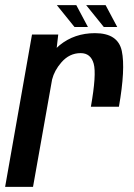

<svg xmlns="http://www.w3.org/2000/svg" viewBox="-39 -730 524 750"><path d="M316 -313Q338.5 -440 327 -481.2Q315.5 -522.5 276 -522.5Q232 -522.5 200.5 -486Q173.5 -455 164.5 -419.5L90 0H-19L86 -595H188.5L182.5 -543Q188 -548.5 194 -553.5Q252 -600.5 332 -600.5Q422 -600.5 436.8 -530.8Q451.5 -461 425.5 -313ZM366.5 -624.5 297.5 -710H373.5L419 -624.5ZM252 -624.5 183 -710H259L304.5 -624.5Z"/></svg>

Font: Anybody Medium
Style: Italic
Weight: 500
Italic angle: -10°
Designer: Tyler Finck
Foundry: Etcetera Type Company
Version: Version 1.010; ttfautohint (v1.8.3) -l 8 -r 50 -G 200 -x 14 